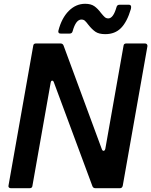

<svg xmlns="http://www.w3.org/2000/svg" viewBox="-20 -992 797 1012"><path d="M151 -13Q150 0 136 0H37Q30 0 26.5 -4.5Q23 -9 25 -15L155 -750Q156 -763 170 -763H298Q311 -763 315 -752L517 -205Q520 -197 526 -197Q532 -197 535 -207L631 -750Q632 -763 646 -763H744Q751 -763 754.5 -758.5Q758 -754 757 -748L627 -13Q624 0 612 0H483Q471 0 467 -11L264 -558Q261 -567 255 -567Q249 -567 247 -556ZM446 -861Q434 -877 427 -883Q420 -889 409 -889Q380 -889 363 -828Q360 -815 347 -815H300Q292 -815 289 -819.5Q286 -824 288 -831Q305 -897 342.5 -934.5Q380 -972 429 -972Q459 -972 477 -959.5Q495 -947 512 -924Q525 -908 532.5 -901.5Q540 -895 551 -895Q577 -895 594 -954Q597 -967 610 -967H659Q675 -967 670 -945Q650 -877 618 -844.5Q586 -812 535 -812Q501 -812 482.5 -825Q464 -838 446 -861Z"/></svg>

Font: Open Sauce Two SemiBold Italic
Style: Regular
Weight: 600
Italic angle: -10°
Designer: Alfredo Marco Pradil
Foundry: Creative Sauce Fz LLC
Version: Version 1.477